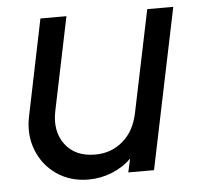

<svg xmlns="http://www.w3.org/2000/svg" viewBox="-44 -575 651 632"><g transform="rotate(-5 281.5 -259.0)"><path d="M224 12Q164 12 119 -19Q74 -50 54 -102Q34 -154 47 -214L112 -530H198L134 -221Q121 -156 154 -112Q187 -68 253 -68Q306 -68 344.5 -101Q383 -134 395 -193L465 -530H551L441 0H356L366 -45Q339 -18 301.5 -3Q264 12 224 12Z"/></g></svg>

Font: Plus Jakarta Display
Style: Italic
Weight: 400
Italic angle: -12°
Designer: Gumpita Rahayu
Foundry: Tokotype Studio
Version: Version 1.000